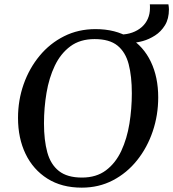

<svg xmlns="http://www.w3.org/2000/svg" viewBox="-20 -840 789 874"><path d="M582.5 -645.5 528.3 -682.6Q557.6 -683.1 582.3 -691.9Q606.9 -700.7 625 -716.6Q643.1 -732.4 652.8 -754.4Q662.6 -776.4 662.6 -802.7Q662.6 -808.1 662.6 -812.5Q662.6 -816.9 662.1 -820.3H746.6Q747.6 -814 748.3 -808.3Q749 -802.7 749 -797.4Q749 -754.4 731 -725.1Q712.9 -695.8 685.8 -678.5Q658.7 -661.1 630.6 -653.3Q602.5 -645.5 582.5 -645.5ZM352.1 14.2Q260.7 14.2 195.8 -26.9Q130.9 -67.9 96.4 -139.4Q62 -210.9 62 -303.2Q62 -383.8 87.6 -456.5Q113.3 -529.3 160.2 -585.9Q207 -642.6 271.7 -675Q336.4 -707.5 414.6 -707.5Q505.9 -707.5 569.6 -668.2Q633.3 -628.9 666.7 -558.8Q700.2 -488.8 700.2 -396.5Q700.2 -315.9 675.3 -242.2Q650.4 -168.5 604.2 -110.6Q558.1 -52.7 494.1 -19.3Q430.2 14.2 352.1 14.2ZM353 -31.7Q418.5 -31.7 462.4 -64.7Q506.3 -97.7 532.2 -153.3Q558.1 -209 569.1 -277.1Q580.1 -345.2 580.1 -415.5Q580.1 -492.7 565.7 -547.9Q551.3 -603 514.6 -632.6Q478 -662.1 410.6 -662.1Q344.7 -662.1 300.3 -629.2Q255.9 -596.2 229.5 -540.8Q203.1 -485.4 191.7 -417.2Q180.2 -349.1 180.2 -278.3Q180.2 -202.1 195.3 -146.7Q210.4 -91.3 248.3 -61.5Q286.1 -31.7 353 -31.7Z"/></svg>

Font: Gelasio
Style: Italic
Weight: 400
Italic angle: -8.5°
Designer: Eben Sorkin
Foundry: Eben Sorkin
Version: Version 1.008